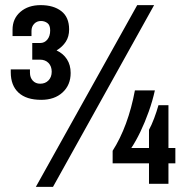

<svg xmlns="http://www.w3.org/2000/svg" viewBox="-20 -718 723 750"><path d="M141 -328Q83 -328 52.5 -356Q22 -384 22 -436V-447H97V-434Q97 -415 108 -403Q119 -391 137 -391Q157 -391 169.5 -404Q182 -417 182 -438Q182 -459 169.5 -472Q157 -485 136 -485H106V-550H137Q154 -550 165 -563.5Q176 -577 176 -599Q176 -620 165 -628Q154 -636 140 -636Q124 -636 113.5 -625Q103 -614 103 -597V-577H29V-602Q29 -645 59.5 -671.5Q90 -698 139 -698Q189 -698 219.5 -674.5Q250 -651 250 -603Q250 -575 237 -555Q224 -535 201 -521Q227 -509 241.5 -486.5Q256 -464 256 -433Q256 -386 224.5 -357Q193 -328 141 -328ZM120 12 516 -698H582L187 12ZM562 0V-80H420V-129Q450 -176 472 -235.5Q494 -295 507 -365H585Q576 -324 561 -282Q546 -240 528.5 -203.5Q511 -167 493 -140H562V-211Q572 -229 582 -255.5Q592 -282 599 -307H638V-140H665V-80H638V0Z"/></svg>

Font: Archivo Narrow
Style: Bold
Weight: 700
Designer: Hector Gatti
Foundry: Omnibus-Type
Version: Version 3.002